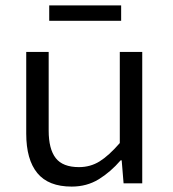

<svg xmlns="http://www.w3.org/2000/svg" viewBox="-20 -678 640 710"><path d="M245 12Q159 12 118 -38Q77 -88 77 -184V-486H160V-195Q160 -127 186 -93.5Q212 -60 272 -60Q314 -60 348 -81Q382 -102 423 -149V-486H506V0H437L430 -85H426Q389 -42 345 -15Q301 12 245 12ZM162 -601V-658H428V-601Z"/></svg>

Font: Source Code Variable
Style: Regular
Weight: 400
Monospace: yes
Designer: Paul D. Hunt, Teo Tuominen
Foundry: Adobe Systems Incorporated
Version: Version 1.010;hotconv 1.0.106;makeotfexe 2.5.65593